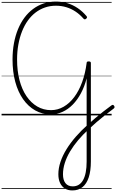

<svg xmlns="http://www.w3.org/2000/svg" viewBox="-20 -1473 1482 2451"><path d="M904 958Q847 958 807 932.5Q767 907 746 861Q725 815 725 751Q725 674 752 593.5Q779 513 829 432Q879 351 947.5 272.5Q1016 194 1097 122Q1145 78 1195.5 35.5Q1246 -7 1297.5 -48Q1349 -89 1402 -127Q1414 -136 1422.5 -134Q1431 -132 1437 -121Q1444 -111 1442 -102.5Q1440 -94 1430 -86Q1374 -45 1319 -1.5Q1264 42 1211.5 87.5Q1159 133 1109 180Q1038 245 978.5 315.5Q919 386 875 459.5Q831 533 807.5 607Q784 681 784 752Q784 825 816 865.5Q848 906 909 906Q996 906 1041 825Q1086 744 1086 589V-473Q1059 -368 1013.5 -283Q968 -198 908.5 -137.5Q849 -77 778 -45Q707 -13 628 -13Q519 -13 429.5 -63.5Q340 -114 275 -206.5Q210 -299 175 -427.5Q140 -556 140 -713Q140 -823 158 -920.5Q176 -1018 210 -1100.5Q244 -1183 292.5 -1248Q341 -1313 403 -1359Q465 -1405 538 -1429Q611 -1453 693 -1453Q772 -1453 841 -1432Q910 -1411 971 -1370Q1032 -1329 1083 -1269Q1091 -1260 1091 -1252.5Q1091 -1245 1081 -1235Q1071 -1226 1062.5 -1226Q1054 -1226 1045 -1236Q999 -1289 944 -1325.5Q889 -1362 826.5 -1381Q764 -1400 693 -1400Q620 -1400 554.5 -1377.5Q489 -1355 434 -1313Q379 -1271 335.5 -1210.5Q292 -1150 261.5 -1073Q231 -996 214.5 -905.5Q198 -815 198 -713Q198 -568 229 -449.5Q260 -331 318 -245.5Q376 -160 455.5 -113.5Q535 -67 632 -67Q717 -67 792.5 -110.5Q868 -154 928 -234Q988 -314 1028.5 -425Q1069 -536 1086 -669Q1086 -680 1092.5 -684.5Q1099 -689 1113 -689Q1140 -689 1140 -669V588Q1140 708 1113 790.5Q1086 873 1033.5 915.5Q981 958 904 958ZM0 928H1405V938H0ZM0 -20H1405V0H0ZM0 -505H1405V-500H0ZM0 -1448H1405V-1438H0Z"/></svg>

Font: Playwrite ID Guides
Style: Regular
Weight: 400
Designer: Veronika Burian, José Scaglione
Foundry: TypeTogether
Version: Version 1.003